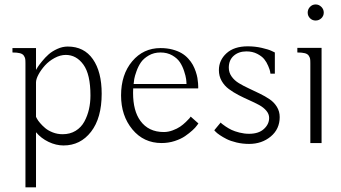

<svg xmlns="http://www.w3.org/2000/svg" viewBox="-20 -634 1513 851"><path d="M139.6 -420.9V-324.2Q141.6 -328.1 147.2 -336.9Q152.8 -345.7 166.5 -362.5Q180.2 -379.4 195.6 -393.1Q210.9 -406.7 233.9 -417.2Q256.8 -427.7 280.3 -427.7Q352.5 -427.7 391.6 -371.8Q430.7 -315.9 430.7 -218.8Q430.7 -110.8 383.5 -50Q336.4 10.7 261.7 10.7Q228.5 10.7 195.3 -5.1Q162.1 -21 139.6 -47.9V196.3H92.8V-353.5Q92.8 -366.7 91.8 -373Q90.8 -379.4 85.7 -387.2Q80.6 -395 68.4 -398.2Q56.2 -401.4 35.2 -401.4V-420.9ZM271.5 -390.6Q247.1 -390.6 221.9 -377Q196.8 -363.3 179.2 -343.8Q161.6 -324.2 150.6 -303.7Q139.6 -283.2 139.6 -268.6V-116.2L143.6 -108.4Q147.9 -100.1 157.5 -88.9Q167 -77.6 180.2 -66.4Q193.4 -55.2 213.9 -47.1Q234.4 -39.1 257.8 -39.1Q290.5 -39.1 315.2 -54.2Q339.8 -69.3 353.8 -95Q367.7 -120.6 374.3 -149.7Q380.9 -178.7 380.9 -210.9Q380.9 -304.7 349.6 -347.7Q318.4 -390.6 271.5 -390.6Z M691.4 -420.9Q720.2 -420.9 744.1 -414.6Q768.1 -408.2 784.7 -398.4Q801.3 -388.7 814.2 -374.5Q827.1 -360.4 834.7 -346.4Q842.3 -332.5 847.7 -316.4Q853 -300.3 855 -288.6Q856.9 -276.9 857.9 -264.6Q858.9 -252.4 858.6 -248.5Q858.4 -244.6 858.4 -242.2H570.3Q569.8 -231.9 569.8 -222.2Q569.8 -143.1 602.1 -98.6Q638.2 -48.8 706.1 -48.8Q725.6 -48.8 745.4 -56.2Q765.1 -63.5 778.3 -72.5Q791.5 -81.5 803.7 -93.3Q815.9 -105 819.6 -109.6Q823.2 -114.3 825.2 -117.2L859.4 -86.9L853 -78.1Q846.7 -68.8 832.8 -56.2Q818.8 -43.5 800.5 -30.8Q782.2 -18.1 754.4 -9Q726.6 0 696.3 0Q616.7 0 566.7 -60.5Q516.6 -121.1 516.6 -210.9Q516.6 -303.7 565.9 -362.3Q615.2 -420.9 691.4 -420.9ZM572.3 -261.7H806.6Q806.6 -270.5 804.9 -283.7Q803.2 -296.9 796.1 -318.6Q789.1 -340.3 777.6 -357.9Q766.1 -375.5 743.7 -388.4Q721.2 -401.4 691.4 -401.4Q662.1 -401.4 639.4 -388.2Q616.7 -375 604.7 -357.7Q592.8 -340.3 585 -318.4Q577.1 -296.4 575 -283.7Q572.8 -271 572.3 -261.7Z M929.7 -56.6 958 -90.8Q960 -88.9 963.6 -85.4Q967.3 -82 980 -73.5Q992.7 -64.9 1006.3 -58.3Q1020 -51.8 1041.3 -46.4Q1062.5 -41 1084 -41Q1126.5 -41 1149.7 -62.3Q1172.9 -83.5 1172.9 -111.3Q1172.9 -128.4 1160.6 -143.1Q1148.4 -157.7 1128.7 -168.5Q1108.9 -179.2 1085.2 -189.7Q1061.5 -200.2 1037.8 -212.4Q1014.2 -224.6 994.4 -239.3Q974.6 -253.9 962.4 -275.4Q950.2 -296.9 950.2 -323.2Q950.2 -367.2 983.9 -397.9Q1017.6 -428.7 1078.1 -428.7Q1109.9 -428.7 1139.9 -421.9Q1169.9 -415 1184.1 -408.2L1198.2 -401.4V-307.6H1178.7Q1178.2 -311.5 1177 -318.1Q1175.8 -324.7 1168.7 -341.8Q1161.6 -358.9 1151.1 -371.8Q1140.6 -384.8 1119.9 -395.5Q1099.1 -406.2 1072.3 -406.2Q1038.1 -406.2 1016.1 -387Q994.1 -367.7 994.1 -334Q994.1 -312.5 1006.6 -294.9Q1019 -277.3 1038.8 -265.4Q1058.6 -253.4 1082.8 -242.2Q1106.9 -231 1131.1 -219.2Q1155.3 -207.5 1175 -194.1Q1194.8 -180.7 1207.3 -160.4Q1219.7 -140.1 1219.7 -115.2Q1219.7 -62 1180.2 -29.1Q1140.6 3.9 1084 3.9Q1055.2 3.9 1028.6 -2.4Q1002 -8.8 984.6 -17.6Q967.3 -26.4 954.3 -35.2Q941.4 -43.9 935.5 -50.3Z M1355.5 0V-353.5Q1355.5 -366.7 1354.5 -373Q1353.5 -379.4 1348.4 -387.2Q1343.3 -395 1331.1 -398.2Q1318.8 -401.4 1297.9 -401.4V-421.9H1405.3V0ZM1354 -553.2Q1343.8 -563.5 1343.8 -578.1Q1343.8 -592.8 1354 -603.5Q1364.3 -614.3 1378.9 -614.3Q1393.6 -614.3 1404.3 -603.5Q1415 -592.8 1415 -578.1Q1415 -563.5 1404.3 -553.2Q1393.6 -543 1378.9 -543Q1364.3 -543 1354 -553.2Z"/></svg>

Font: Buda Light
Style: Regular
Weight: 300
Version: Version 1.003